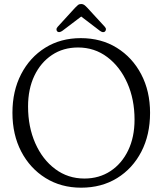

<svg xmlns="http://www.w3.org/2000/svg" viewBox="-20 -898 792 934"><path d="M373 -712.5Q472.5 -712.5 548.2 -665.5Q624 -618.5 667 -536.5Q710 -454.5 710 -349Q710 -242 667.5 -160Q625 -78 549.5 -31.5Q474 15 374.5 15Q277 15 201.5 -32Q126 -79 83.2 -161Q40.5 -243 40.5 -349.5Q40.5 -455.5 82.8 -537.2Q125 -619 200 -665.8Q275 -712.5 373 -712.5ZM634.5 -316Q634.5 -415 599.2 -494.2Q564 -573.5 502 -620.2Q440 -667 359.5 -667Q287.5 -667 232.8 -630.5Q178 -594 147.2 -529.5Q116.5 -465 116.5 -380Q116.5 -281 151.5 -201.5Q186.5 -122 248.5 -75.8Q310.5 -29.5 390.5 -29.5Q462.5 -29.5 517.5 -65.8Q572.5 -102 603.5 -166.5Q634.5 -231 634.5 -316ZM490.5 -744.5Q481 -737 465.5 -748.5L375 -817.5L284 -748.5Q268.5 -737.5 259 -744.5Q255 -748 254.8 -754.5Q254.5 -761 260.5 -767.5L345 -860Q353 -868.5 359.2 -873.5Q365.5 -878.5 375 -878.5Q384 -878.5 390.5 -873.5Q397 -868.5 405 -860L490 -767.5Q496 -761 495.2 -754.5Q494.5 -748 490.5 -744.5Z"/></svg>

Font: Fraunces 72pt SuperSoft Light
Style: Regular
Weight: 300
Version: Version 1.000;[0bf87f6ff]